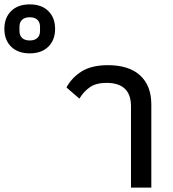

<svg xmlns="http://www.w3.org/2000/svg" viewBox="-279 -858 789 878"><path d="M-143 -673Q-120 -673 -108 -684.5Q-96 -696 -96 -716V-736Q-96 -756 -108 -767.5Q-120 -779 -143 -779Q-166 -779 -178 -767.5Q-190 -756 -190 -736V-716Q-190 -696 -178 -684.5Q-166 -673 -143 -673ZM-143 -614Q-197 -614 -228 -644.5Q-259 -675 -259 -726Q-259 -777 -228 -807.5Q-197 -838 -143 -838Q-89 -838 -58 -807.5Q-27 -777 -27 -726Q-27 -675 -58 -644.5Q-89 -614 -143 -614ZM320 -372Q320 -479 208 -479Q161 -479 132.5 -459.5Q104 -440 84 -407L25 -458Q49 -503 94.5 -531.5Q140 -560 214 -560Q311 -560 362 -513Q413 -466 413 -380V0H320Z"/></svg>

Font: IBM Plex Sans Thai Text
Style: Regular
Weight: 450
Designer: Mike Abbink, Paul van der Laan, Pieter van Rosmalen, Ben Mitchell, Mark Frömberg
Foundry: Bold Monday
Version: Version 1.1